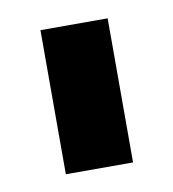

<svg xmlns="http://www.w3.org/2000/svg" viewBox="-44 -715 299 332"><g transform="rotate(-10 106.0 -548.5)"><path d="M47 -422H165V-675H47Z"/></g></svg>

Font: Anybody ExtraExpanded SemiBold
Style: Regular
Weight: 600
Width: 8
Version: Version 1.113;gftools[0.9.25]